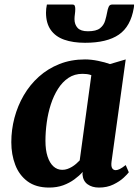

<svg xmlns="http://www.w3.org/2000/svg" viewBox="-20 -836 624 866"><path d="M483 -106.5Q480.5 -86 486 -77.2Q491.5 -68.5 502 -68.5Q509.5 -68.5 520 -73.5Q530.5 -78.5 547 -91.5L561 -59Q555.5 -51 537.5 -34.2Q519.5 -17.5 491.2 -3.8Q463 10 426.5 10Q395.5 10 375 -4.8Q354.5 -19.5 352 -49.5L353 -60.5Q337.5 -43 315.2 -26.8Q293 -10.5 264.8 -0.2Q236.5 10 201.5 10Q142 10 104.2 -18Q66.5 -46 48.8 -92.5Q31 -139 31 -194.5Q31 -250.5 45.2 -304.5Q59.5 -358.5 87.2 -406.2Q115 -454 155.5 -490.2Q196 -526.5 248.2 -547.2Q300.5 -568 363.5 -568Q391 -568 422.8 -561.5Q454.5 -555 476 -547L547 -568ZM392 -497Q382.5 -500.5 372.2 -501.8Q362 -503 352 -503Q316 -503 288.8 -484.8Q261.5 -466.5 241.8 -435.5Q222 -404.5 209.2 -365Q196.5 -325.5 190.8 -283.2Q185 -241 185 -200.5Q185 -159.5 194.5 -130.2Q204 -101 221 -85.5Q238 -70 261 -70Q273 -70 283.8 -73.8Q294.5 -77.5 304.5 -83.5Q314.5 -89.5 323.2 -97Q332 -104.5 339.5 -112.5ZM306.5 -815.5Q315 -815.5 317.2 -809.8Q319.5 -804 319.5 -795.5Q319.5 -784.5 317.8 -772.5Q316 -760.5 316 -749.5Q316 -725.5 330 -710.2Q344 -695 376.5 -695Q414 -695 431 -708.5Q448 -722 454 -742.2Q460 -762.5 463.5 -781.5Q465.5 -794 470 -804.8Q474.5 -815.5 485.5 -815.5H584.5Q584.5 -812 584.5 -808.5Q584.5 -805 583.5 -800.5Q569.5 -716.5 516 -679.8Q462.5 -643 363.5 -643Q309 -643 269.5 -657Q230 -671 208.8 -701.2Q187.5 -731.5 187.5 -779Q187.5 -788 188.5 -797.2Q189.5 -806.5 191.5 -815.5Z"/></svg>

Font: Merriweather ExtraBold
Style: Italic
Weight: 800
Italic angle: -7.8°
Version: Version 2.101